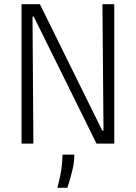

<svg xmlns="http://www.w3.org/2000/svg" viewBox="-20 -680 643 909"><path d="M82 0V-660H169L464 -62H470L465 -660H521V0H437L140 -601H134L138 0ZM252 209Q268 146 272 110Q276 74 276 52H332Q332 89 321.5 131Q311 173 299 209Z"/></svg>

Font: Bricolage Grotesque SemiCondensed ExtraLight
Style: Regular
Weight: 250
Width: 4
Designer: Mathieu Triay
Foundry: Atelier Triay
Version: Version 1.000;gftools[0.9.30]